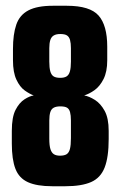

<svg xmlns="http://www.w3.org/2000/svg" viewBox="-20 -643 418 666"><path d="M161 3Q108 3 77 -11Q46 -25 33.5 -57.5Q21 -90 21 -145V-189Q21 -237 34 -262Q47 -287 65 -298.5Q83 -310 97 -312Q83 -317 66 -329Q49 -341 37 -366.5Q25 -392 25 -434V-473Q25 -524 36.5 -557.5Q48 -591 78.5 -607Q109 -623 163 -623H212Q292 -623 322 -589Q352 -555 352 -481V-434Q352 -394 339 -368.5Q326 -343 307.5 -330Q289 -317 272 -312Q289 -309 309 -296.5Q329 -284 343 -258.5Q357 -233 357 -189V-161Q357 -98 343 -62Q329 -26 296 -11.5Q263 3 207 3ZM188 -103Q203 -103 211 -108Q219 -113 222.5 -126Q226 -139 226 -164V-225Q226 -243 223 -254Q220 -265 212.5 -269.5Q205 -274 189 -274Q175 -274 166.5 -269.5Q158 -265 154.5 -254Q151 -243 151 -225V-162Q151 -138 155 -125.5Q159 -113 167 -108Q175 -103 188 -103ZM189 -373Q203 -373 211 -378Q219 -383 222.5 -395.5Q226 -408 226 -429V-476Q226 -493 223 -504Q220 -515 212.5 -520Q205 -525 189 -525Q175 -525 166.5 -520Q158 -515 154.5 -504Q151 -493 151 -476V-429Q151 -408 154.5 -395.5Q158 -383 166 -378Q174 -373 189 -373Z"/></svg>

Font: Smooch Sans ExtraBold
Style: Regular
Weight: 800
Designer: Robert E. Leuschke
Foundry: Robert E. Leuschke
Version: Version 1.010